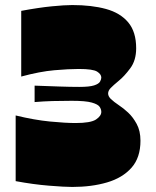

<svg xmlns="http://www.w3.org/2000/svg" viewBox="-20 -730 616 760"><path d="M42 -13V-273Q116 -255 177.5 -249Q239 -243 279 -243Q339 -243 360 -257Q381 -271 381 -287Q381 -297 374.5 -307Q368 -317 343.5 -324Q319 -331 264 -331Q222 -331 187.5 -330Q153 -329 117 -326V-391Q173 -389 216 -387.5Q259 -386 294 -386Q334 -386 352.5 -392Q371 -398 376 -407Q381 -416 381 -423Q381 -436 364.5 -446.5Q348 -457 292 -457Q252 -457 195 -452Q138 -447 64 -427V-687Q134 -700 185 -705Q236 -710 266 -710Q343 -710 399.5 -694.5Q456 -679 487.5 -641.5Q519 -604 519 -539Q519 -491 495.5 -459.5Q472 -428 451 -411Q428 -392 418 -381.5Q408 -371 408 -360Q408 -349 418.5 -338.5Q429 -328 454 -311Q468 -302 487 -284.5Q506 -267 521 -239.5Q536 -212 536 -173Q536 -106 500.5 -66Q465 -26 404 -8Q343 10 266 10Q236 10 174 5Q112 0 42 -13Z"/></svg>

Font: Ojuju ExtraBold
Style: Regular
Weight: 800
Designer: Chisaokwu Joboson, Mirko Velimirovic
Foundry: Udi Foundry
Version: Version 1.000